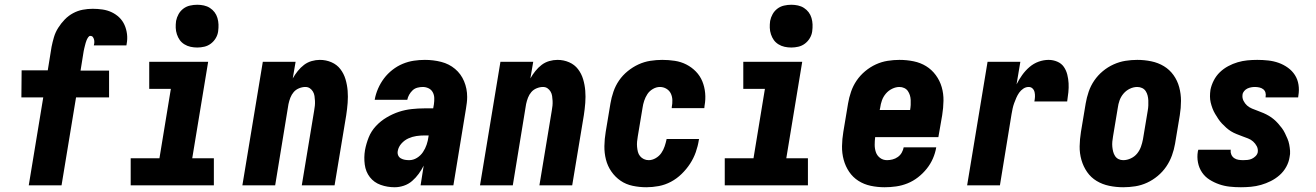

<svg xmlns="http://www.w3.org/2000/svg" viewBox="-20 -780 5540 808"><path d="M101 0 162 -370H70L71 -484H181L197 -583Q201 -603 207 -623.5Q213 -644 225 -663Q237 -682 252.5 -698Q268 -714 287.5 -724.5Q307 -735 328 -739Q349 -743 370 -743Q391 -743 411.5 -740Q432 -737 450 -728.5Q468 -720 482 -706.5Q496 -693 504 -675Q512 -657 514.5 -636.5Q517 -616 513 -595L512 -589H375V-590Q377 -597 377 -603Q377 -609 375.5 -614.5Q374 -620 370.5 -624.5Q367 -629 360 -629Q355 -629 351 -623Q347 -617 344.5 -611Q342 -605 340.5 -599.5Q339 -594 337.5 -588Q336 -582 334.5 -576Q333 -570 332 -564L319 -483H439V-370H300L239 0Z M530 0V-114H651L699 -406H608V-520H856L789 -114H880V0ZM810 -580Q796 -580 782 -583Q768 -586 756 -593.5Q744 -601 736.5 -611.5Q729 -622 724.5 -635.5Q720 -649 719.5 -663Q719 -677 721 -692Q724 -707 731.5 -720.5Q739 -734 751.5 -743.5Q764 -753 779.5 -756.5Q795 -760 810 -760Q824 -760 838 -757Q852 -754 863.5 -746.5Q875 -739 883 -728.5Q891 -718 895 -704.5Q899 -691 899.5 -677Q900 -663 898 -648Q896 -633 888 -619.5Q880 -606 867.5 -596.5Q855 -587 840 -583.5Q825 -580 810 -580Z M1000 0 1086 -520H1224L1212 -450Q1221 -466 1233 -481Q1245 -496 1259.5 -507Q1274 -518 1291.5 -523Q1309 -528 1326 -528Q1352 -528 1375 -518Q1398 -508 1412.5 -489Q1427 -470 1434 -446.5Q1441 -423 1443 -398Q1445 -373 1443 -347Q1441 -321 1437 -295L1388 0H1250L1302 -314Q1304 -325 1305 -335Q1306 -345 1305.5 -355.5Q1305 -366 1303.5 -376Q1302 -386 1297 -394.5Q1292 -403 1284 -408.5Q1276 -414 1265 -414Q1252 -414 1238.5 -408.5Q1225 -403 1216 -392.5Q1207 -382 1202 -369Q1197 -356 1194 -342L1138 0Z M1641 8Q1610 8 1582 -2Q1554 -12 1536.5 -34.5Q1519 -57 1515 -87.5Q1511 -118 1516 -148Q1521 -175 1531.5 -201.5Q1542 -228 1562 -249.5Q1582 -271 1607.5 -286Q1633 -301 1659 -309.5Q1685 -318 1712.5 -321Q1740 -324 1766 -324H1803L1806 -341Q1808 -355 1807.5 -368Q1807 -381 1801 -392Q1795 -403 1783.5 -408.5Q1772 -414 1759 -414Q1748 -414 1736.5 -411Q1725 -408 1716.5 -400Q1708 -392 1702 -381.5Q1696 -371 1694 -360H1557V-361Q1561 -384 1571 -407Q1581 -430 1596 -450Q1611 -470 1631.5 -486Q1652 -502 1675 -511.5Q1698 -521 1721.5 -524.5Q1745 -528 1768 -528Q1804 -528 1837 -519.5Q1870 -511 1895 -490Q1920 -469 1933 -438Q1946 -407 1946 -372Q1946 -360 1944.5 -347.5Q1943 -335 1941 -323L1888 0H1750L1763 -83Q1754 -65 1742 -48.5Q1730 -32 1714.5 -18.5Q1699 -5 1679.5 1.5Q1660 8 1641 8ZM1702 -106Q1719 -106 1734.5 -115.5Q1750 -125 1760 -140Q1770 -155 1775.5 -171.5Q1781 -188 1783 -204L1784 -210H1766Q1749 -210 1732 -207.5Q1715 -205 1698.5 -197.5Q1682 -190 1669.5 -176Q1657 -162 1654 -145Q1652 -135 1655.5 -126.5Q1659 -118 1667 -113.5Q1675 -109 1684 -107.5Q1693 -106 1702 -106Z M2000 0 2086 -520H2224L2212 -450Q2221 -466 2233 -481Q2245 -496 2259.5 -507Q2274 -518 2291.5 -523Q2309 -528 2326 -528Q2352 -528 2375 -518Q2398 -508 2412.5 -489Q2427 -470 2434 -446.5Q2441 -423 2443 -398Q2445 -373 2443 -347Q2441 -321 2437 -295L2388 0H2250L2302 -314Q2304 -325 2305 -335Q2306 -345 2305.5 -355.5Q2305 -366 2303.5 -376Q2302 -386 2297 -394.5Q2292 -403 2284 -408.5Q2276 -414 2265 -414Q2252 -414 2238.5 -408.5Q2225 -403 2216 -392.5Q2207 -382 2202 -369Q2197 -356 2194 -342L2138 0Z M2700 8Q2671 8 2642.5 2Q2614 -4 2591.5 -19.5Q2569 -35 2553 -58Q2537 -81 2530 -108.5Q2523 -136 2523.5 -165.5Q2524 -195 2529 -225L2549 -345Q2553 -369 2561.5 -394Q2570 -419 2585 -441Q2600 -463 2621.5 -480.5Q2643 -498 2667 -509Q2691 -520 2716.5 -524Q2742 -528 2767 -528Q2794 -528 2820 -524Q2846 -520 2868.5 -508.5Q2891 -497 2908.5 -479Q2926 -461 2935.5 -438Q2945 -415 2947.5 -388.5Q2950 -362 2945 -335L2944 -325H2807V-329Q2810 -344 2809.5 -359Q2809 -374 2803 -386.5Q2797 -399 2784.5 -406.5Q2772 -414 2757 -414Q2742 -414 2727.5 -405.5Q2713 -397 2704.5 -384Q2696 -371 2691 -356Q2686 -341 2684 -326L2664 -206Q2662 -195 2661 -184Q2660 -173 2661 -162Q2662 -151 2664.5 -141Q2667 -131 2673.5 -123Q2680 -115 2689.5 -110.5Q2699 -106 2710 -106Q2725 -106 2739.5 -114.5Q2754 -123 2763 -136Q2772 -149 2777 -164Q2782 -179 2785 -193V-195H2922L2921 -191Q2917 -165 2908 -139.5Q2899 -114 2884 -91Q2869 -68 2848.5 -48Q2828 -28 2803.5 -15Q2779 -2 2752.5 3Q2726 8 2700 8Z M3030 0V-114H3151L3199 -406H3108V-520H3356L3289 -114H3380V0ZM3310 -580Q3296 -580 3282 -583Q3268 -586 3256 -593.5Q3244 -601 3236.5 -611.5Q3229 -622 3224.5 -635.5Q3220 -649 3219.5 -663Q3219 -677 3221 -692Q3224 -707 3231.5 -720.5Q3239 -734 3251.5 -743.5Q3264 -753 3279.5 -756.5Q3295 -760 3310 -760Q3324 -760 3338 -757Q3352 -754 3363.5 -746.5Q3375 -739 3383 -728.5Q3391 -718 3395 -704.5Q3399 -691 3399.5 -677Q3400 -663 3398 -648Q3396 -633 3388 -619.5Q3380 -606 3367.5 -596.5Q3355 -587 3340 -583.5Q3325 -580 3310 -580Z M3703 8Q3673 8 3644.5 2Q3616 -4 3592.5 -19Q3569 -34 3553.5 -57Q3538 -80 3530.5 -107.5Q3523 -135 3523.5 -165Q3524 -195 3529 -225L3549 -345Q3553 -369 3561.5 -394Q3570 -419 3585 -441Q3600 -463 3621 -480.5Q3642 -498 3666 -509Q3690 -520 3715.5 -524Q3741 -528 3765 -528Q3796 -528 3825 -522Q3854 -516 3877.5 -501.5Q3901 -487 3918 -464Q3935 -441 3943 -413.5Q3951 -386 3950.5 -356Q3950 -326 3945 -295L3929 -203H3663Q3661 -187 3661 -170.5Q3661 -154 3666 -139.5Q3671 -125 3683.5 -115.5Q3696 -106 3713 -106Q3724 -106 3736 -109Q3748 -112 3758.5 -119.5Q3769 -127 3775 -138Q3781 -149 3783 -160H3920Q3916 -136 3906 -113Q3896 -90 3880 -70Q3864 -50 3843.5 -34Q3823 -18 3799.5 -8.5Q3776 1 3751.5 4.5Q3727 8 3703 8ZM3682 -317H3810Q3812 -328 3812.5 -338.5Q3813 -349 3812.5 -359.5Q3812 -370 3809 -379.5Q3806 -389 3800.5 -397Q3795 -405 3785.5 -409.5Q3776 -414 3765 -414Q3750 -414 3734.5 -406.5Q3719 -399 3708 -386Q3697 -373 3691.5 -357.5Q3686 -342 3684 -326Z M4050 0 4136 -520H4274L4258 -425Q4268 -445 4281.5 -464Q4295 -483 4312.5 -498Q4330 -513 4351 -520.5Q4372 -528 4393 -528Q4412 -528 4429.5 -520.5Q4447 -513 4457 -498.5Q4467 -484 4471.5 -466Q4476 -448 4477 -429.5Q4478 -411 4476 -391.5Q4474 -372 4471 -353H4333Q4335 -363 4335.5 -372.5Q4336 -382 4334 -391.5Q4332 -401 4325.5 -407.5Q4319 -414 4309 -414Q4297 -414 4286.5 -407Q4276 -400 4269 -390Q4262 -380 4257 -368.5Q4252 -357 4248 -346Q4244 -335 4241.5 -323.5Q4239 -312 4237 -300L4188 0Z M4707 8Q4677 8 4648 2Q4619 -4 4595 -18.5Q4571 -33 4555 -56Q4539 -79 4531 -107Q4523 -135 4523.5 -164.5Q4524 -194 4529 -225L4549 -345Q4553 -369 4561.5 -394Q4570 -419 4585 -441Q4600 -463 4621 -480.5Q4642 -498 4666.5 -509Q4691 -520 4716 -524Q4741 -528 4766 -528Q4796 -528 4825 -522Q4854 -516 4878 -501.5Q4902 -487 4918.5 -464Q4935 -441 4942.5 -413Q4950 -385 4950 -355.5Q4950 -326 4945 -295L4925 -175Q4921 -151 4912 -126Q4903 -101 4888 -79Q4873 -57 4852 -39.5Q4831 -22 4807 -11Q4783 0 4757.5 4Q4732 8 4707 8ZM4707 -106Q4723 -106 4739 -113.5Q4755 -121 4765.5 -134Q4776 -147 4781.5 -162.5Q4787 -178 4790 -194L4810 -314Q4812 -325 4812.5 -336Q4813 -347 4812.5 -357.5Q4812 -368 4809.5 -378Q4807 -388 4801.5 -396.5Q4796 -405 4786.5 -409.5Q4777 -414 4766 -414Q4750 -414 4734.5 -406.5Q4719 -399 4708 -386Q4697 -373 4691.5 -357.5Q4686 -342 4684 -326L4664 -206Q4662 -195 4661 -184Q4660 -173 4661 -162.5Q4662 -152 4664.5 -142Q4667 -132 4672.5 -123.5Q4678 -115 4687 -110.5Q4696 -106 4707 -106Z M5202 8Q5178 8 5155 5.5Q5132 3 5110.5 -4.5Q5089 -12 5070 -24Q5051 -36 5038.5 -54.5Q5026 -73 5021.5 -96Q5017 -119 5021 -143L5023 -150H5160L5159 -148Q5158 -138 5162 -129Q5166 -120 5174 -114.5Q5182 -109 5192 -107.5Q5202 -106 5212 -106Q5221 -106 5230.5 -107Q5240 -108 5248.5 -112Q5257 -116 5264 -123Q5271 -130 5273 -139Q5275 -153 5269 -164.5Q5263 -176 5253.5 -184.5Q5244 -193 5232 -197.5Q5220 -202 5208 -206.5Q5196 -211 5183.5 -216Q5171 -221 5160.5 -227.5Q5150 -234 5140.5 -242.5Q5131 -251 5122.5 -260Q5114 -269 5107 -279.5Q5100 -290 5093.5 -301Q5087 -312 5082.5 -324Q5078 -336 5075 -348.5Q5072 -361 5072 -374.5Q5072 -388 5074 -402Q5078 -422 5088 -441.5Q5098 -461 5113.5 -476Q5129 -491 5148.5 -501.5Q5168 -512 5188.5 -518Q5209 -524 5229.5 -526Q5250 -528 5271 -528Q5294 -528 5317 -525.5Q5340 -523 5361 -515.5Q5382 -508 5400 -495Q5418 -482 5429.5 -464Q5441 -446 5444.5 -423.5Q5448 -401 5444 -378L5443 -370H5306V-372Q5308 -382 5305.5 -390.5Q5303 -399 5296 -404.5Q5289 -410 5279.5 -412Q5270 -414 5261 -414Q5253 -414 5245 -412.5Q5237 -411 5229.5 -407.5Q5222 -404 5216 -397Q5210 -390 5209 -382Q5207 -368 5213 -356Q5219 -344 5228 -336Q5237 -328 5249 -323Q5261 -318 5273.5 -313.5Q5286 -309 5297.5 -304Q5309 -299 5320 -292.5Q5331 -286 5340.5 -278Q5350 -270 5358.5 -260.5Q5367 -251 5374.5 -241Q5382 -231 5387.5 -219.5Q5393 -208 5398 -196.5Q5403 -185 5405.5 -172Q5408 -159 5409 -145.5Q5410 -132 5407 -119Q5404 -98 5393 -78Q5382 -58 5365 -43Q5348 -28 5328 -18Q5308 -8 5287 -2Q5266 4 5244.5 6Q5223 8 5202 8Z"/></svg>

Font: Iosevka Term Curly Hv Obl
Style: Regular
Weight: 900
Italic angle: -9°
Designer: Belleve Invis
Foundry: Belleve Invis
Version: Version 32.3.0